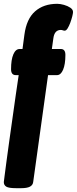

<svg xmlns="http://www.w3.org/2000/svg" viewBox="-50 -780 403 1007"><path d="M36 207Q-4 207 -17 199Q-30 191 -30 175Q-30 172 -26 143Q-22 114 -16 66.5Q-10 19 -1.5 -39.5Q7 -98 15.5 -160Q24 -222 32.5 -280.5Q41 -339 48 -386H33Q8 -386 8 -417Q8 -467 20 -495Q32 -523 53 -523H68L78 -598Q89 -681 134 -720.5Q179 -760 250 -760Q266 -760 285.5 -754.5Q305 -749 319 -739.5Q333 -730 333 -717Q333 -710 329 -694Q325 -678 318.5 -660.5Q312 -643 304.5 -631Q297 -619 289 -619Q285 -619 279.5 -621Q274 -623 269 -623Q236 -623 230 -580L222 -523H269Q293 -523 293 -492Q293 -443 281 -414.5Q269 -386 249 -386H202L124 175Q122 191 107 199Q92 207 60 207Z"/></svg>

Font: Asap Condensed Black
Style: Regular
Weight: 900
Width: 3
Designer: Pablo Cosgaya
Foundry: Omnibus-Type
Version: Version 3.001; ttfautohint (v1.8.4.7-5d5b)